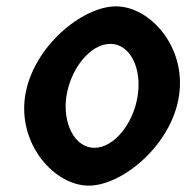

<svg xmlns="http://www.w3.org/2000/svg" viewBox="-20 -576 586 604"><path d="M59 -274C36 -121 152 8 259 8C366 8 520 -121 543 -274C567 -428 452 -556 345 -556C238 -556 83 -428 59 -274ZM189 -274C203 -362 265 -438 327 -438C389 -438 427 -362 413 -274C400 -188 339 -111 277 -111C215 -111 176 -188 189 -274Z"/></svg>

Font: Ampere
Style: SuCndIta
Weight: 400
Version: Version 1